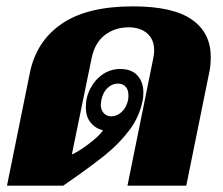

<svg xmlns="http://www.w3.org/2000/svg" viewBox="-20 -584 700 604"><path d="M74 -355Q94 -454 174 -509Q254 -564 398 -564Q524 -564 583.5 -522.5Q643 -481 643 -405Q643 -376 638 -355L566 0H381L462 -400Q465 -414 465 -425Q465 -460 443 -479Q421 -498 385 -498Q341 -498 309.5 -473.5Q278 -449 268 -400L206 -98Q227 -107 259.5 -131.5Q292 -156 304 -174Q280 -180 265 -198.5Q250 -217 250 -247Q250 -279 265 -307Q280 -335 304.5 -351Q329 -367 358 -367Q394 -367 412.5 -346.5Q431 -326 431 -293Q431 -277 429 -269Q419 -217 387 -174.5Q355 -132 309 -95Q263 -58 179 0H2ZM383 -270Q384 -275 384 -284Q384 -302 375 -311.5Q366 -321 351 -321Q333 -321 318.5 -307.5Q304 -294 299 -270Q297 -258 297 -255Q297 -238 306.5 -228Q316 -218 330 -218Q348 -218 363 -232Q378 -246 383 -270Z"/></svg>

Font: Trirong Black
Style: Italic
Weight: 900
Italic angle: -12°
Designer: Katatrad Team
Foundry: CadsonDemak
Version: Version 1.001